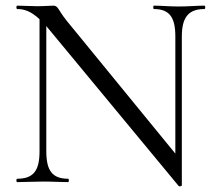

<svg xmlns="http://www.w3.org/2000/svg" viewBox="-20 -645 767 680"><path d="M704 -625C678 -625 645 -622 613 -622C579 -622 552 -625 525 -625C522 -625 522 -613 525 -613C580 -613 601 -584 601 -516V-101L215 -573C185 -611 186 -625 169 -625C158 -625 136 -623 111 -623C90 -623 64 -625 41 -625C37 -625 37 -613 41 -613C66 -613 90 -605 120 -577V-109C120 -40 98 -12 41 -12C37 -12 37 0 41 0C68 0 100 -2 133 -2C167 -2 195 0 221 0C225 0 225 -12 221 -12C166 -12 144 -40 144 -109V-553C147 -549 149 -546 152 -543L613 14C615 16 624 15 624 11V-516C624 -584 648 -613 704 -613C708 -613 708 -625 704 -625Z"/></svg>

Font: Cormorant SC
Style: Regular
Weight: 400
Designer: Christian Thalmann (Catharsis Fonts)
Version: Version 1.000;PS 001.000;hotconv 1.0.70;makeotf.lib2.5.58329